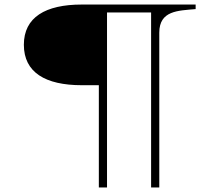

<svg xmlns="http://www.w3.org/2000/svg" viewBox="-20 -720 931 845"><path d="M841 -700H415C405 -700 380 -700 362 -700H340C180 -700 85 -644 85 -523C85 -401 180 -345 340 -345H415V105H451V-665H645V105H681V-576C681 -674 764 -673 841 -680Z"/></svg>

Font: Sprat Extended
Style: Bold
Weight: 700
Width: 9
Designer: Ethan Nakache
Foundry: Collletttivo
Version: Version 2.000;Glyphs 3.2 (3217)